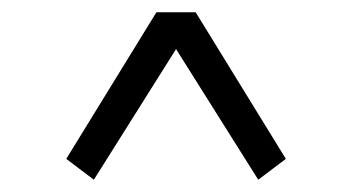

<svg xmlns="http://www.w3.org/2000/svg" viewBox="-20 -501 571 313"><path d="M88 -242 235 -481H299L446 -242L401 -208L250 -448H284L133 -208Z"/></svg>

Font: Source Serif 4 Variable
Style: Regular
Weight: 400
Designer: Frank Grießhammer
Foundry: Adobe
Version: Version 4.005;hotconv 1.1.0;makeotfexe 2.6.0